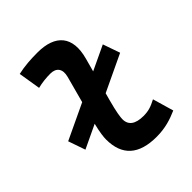

<svg xmlns="http://www.w3.org/2000/svg" viewBox="-208 -867 1003 1003"><g transform="rotate(-45 293.0 -366.0)"><path d="M55.7 -206.1 185.5 -267.6C172.4 -214.4 169.4 -184.6 169.4 -167.5C169.4 -48.8 235.8 9.8 366.2 9.8C431.2 9.8 479 -6.3 524.9 -26.4L491.2 -142.6C453.6 -123 430.7 -115.7 395 -115.7C335.4 -115.7 304.2 -138.2 304.7 -182.1C304.7 -197.3 309.1 -230.5 328.1 -300.3L338.9 -339.8L542 -436L508.8 -530.8L373.5 -466.8L393.6 -540.5C429.7 -672.4 369.6 -742.2 237.3 -742.2C189 -742.2 140.6 -739.3 92.8 -728.5L112.8 -605.5C144 -613.3 175.8 -616.7 207 -616.7C250 -616.7 272 -589.8 258.8 -540.5L219.2 -393.6L22.9 -300.8Z"/></g></svg>

Font: Cascadia Code NF
Style: Bold Italic
Weight: 700
Italic angle: -10°
Monospace: yes
Designer: Aaron Bell
Foundry: Saja Typeworks
Version: Version 2404.023